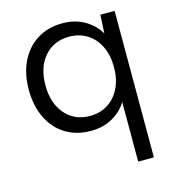

<svg xmlns="http://www.w3.org/2000/svg" viewBox="-106 -596 806 886"><g transform="rotate(-15 297.0 -153.5)"><path d="M271.1 7Q203.3 7 151.6 -24.9Q99.8 -56.7 71.5 -115.2Q43.3 -173.7 43.3 -250Q43.3 -327.3 71.9 -385.3Q100.5 -443.3 151.9 -475.1Q203.3 -507 271.1 -507Q331.6 -507 377.2 -480.7Q422.7 -454.4 447.5 -411.5L451.9 -500H520.2V200H445.2V-84.5Q420.5 -43.6 375.7 -18.3Q330.9 7 271.1 7ZM450.2 -250Q450.2 -307.8 429.1 -350.6Q407.9 -393.4 370.9 -416.3Q333.8 -439.2 286.7 -439.2Q212.1 -439.2 167.5 -387.7Q122.8 -336.1 122.8 -250Q122.8 -164.9 167.5 -112.8Q212.1 -60.8 286.7 -60.8Q334.1 -60.8 371 -84.1Q407.9 -107.3 429.1 -150Q450.2 -192.7 450.2 -250Z"/></g></svg>

Font: AF Albert Sans Medium
Style: Regular
Weight: 500
Designer: Andreas Rasmussen
Foundry: a.Foundry
Version: Version 1.300;Glyphs 3.2 (3231)